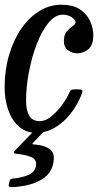

<svg xmlns="http://www.w3.org/2000/svg" viewBox="-22 -550 414 810"><path d="M371.5 -402Q371.5 -358.5 350.2 -341.8Q329 -325 303.5 -325Q283 -325 265.2 -337.8Q247.5 -350.5 247.5 -378Q247.5 -403.5 259.8 -417.5Q272 -431.5 284.5 -439.8Q297 -448 297 -457Q297 -466 281 -477Q265 -488 243 -488Q210.5 -488 182.5 -453.8Q154.5 -419.5 133.2 -364.5Q112 -309.5 100 -246.2Q88 -183 88 -125Q88 -84.5 101.5 -61.8Q115 -39 146 -39Q171.5 -39 197 -60.8Q222.5 -82.5 242.8 -111.5Q263 -140.5 271.5 -161.5Q274.5 -168.5 278.8 -170.8Q283 -173 294 -173H304.5Q319.5 -173 323.8 -170.2Q328 -167.5 324 -157Q315 -131.5 297.8 -102.5Q280.5 -73.5 255.8 -48Q231 -22.5 199.5 -6.2Q168 10 130 10Q86.5 10 57 -16.8Q27.5 -43.5 12.5 -86.8Q-2.5 -130 -2.5 -180Q-2.5 -254 16.2 -317.8Q35 -381.5 67.8 -429Q100.5 -476.5 143.8 -503.2Q187 -530 236 -530Q286.5 -530 316 -510Q345.5 -490 358.5 -460.2Q371.5 -430.5 371.5 -402ZM15.5 225 17.5 216.5Q19.5 208 23.8 205.8Q28 203.5 35.5 203Q66.5 200.5 95.2 189Q124 177.5 129 153Q135.5 123 110.2 112.8Q85 102.5 52 99.5Q38 98 36.5 94.8Q35 91.5 41.5 85L138.5 -16Q143 -21 154.5 -21H167Q188 -21 178.5 -11L121.5 48Q113.5 56.5 114.5 57.8Q115.5 59 128.5 60Q168.5 63.5 190 80.8Q211.5 98 202.5 140Q195 176 167.5 197.5Q140 219 102.2 228.8Q64.5 238.5 25 239.5Q12 240 15.5 225Z"/></svg>

Font: Besley* Condensed
Style: Italic
Weight: 400
Width: 3
Italic angle: -13°
Designer: Owen Earl
Foundry: indestructible type*
Version: Version 3.000; ttfautohint (v1.8.3)